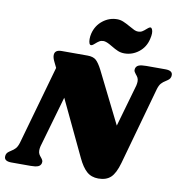

<svg xmlns="http://www.w3.org/2000/svg" viewBox="-118 -986 1033 1079"><g transform="rotate(10 398.5 -446.0)"><path d="M820 -640Q820 -633 819 -630Q816 -620 810 -614.5Q804 -609 793 -602Q778 -593 768 -582Q758 -571 751 -548L627 -104Q610 -44 584.5 -20Q559 4 514 4Q474 4 447.5 -19.5Q421 -43 398 -92L247 -410L163 -118Q160 -105 160 -95Q160 -82 164.5 -73.5Q169 -65 177 -56Q188 -43 188 -34Q188 -28 187 -25Q183 -11 169 -5.5Q155 0 127 0H18Q-23 0 -23 -26Q-23 -33 -22 -36Q-19 -46 -13 -51.5Q-7 -57 4 -64Q19 -73 29 -84Q39 -95 46 -118L173 -567L157 -600Q147 -620 147 -635Q147 -666 187 -666H335Q367 -666 383.5 -651.5Q400 -637 419 -600L565 -307L634 -548Q637 -562 637 -571Q637 -584 632.5 -592.5Q628 -601 620 -610Q609 -623 609 -632Q609 -638 610 -641Q614 -655 628 -660.5Q642 -666 670 -666H779Q820 -666 820 -640ZM459 -742Q456 -744 445 -750Q434 -756 425 -759Q416 -762 409 -762Q396 -762 386 -756Q376 -750 364 -739Q362 -737 355.5 -732Q349 -727 344 -727Q337 -727 333.5 -736Q330 -745 330 -760Q330 -776 334 -792Q346 -839 382.5 -867.5Q419 -896 464 -896Q482 -896 499 -889Q516 -882 539 -869Q558 -858 569 -853Q580 -848 591 -848Q604 -848 614 -854Q624 -860 636 -871Q638 -873 644.5 -878Q651 -883 656 -883Q662 -883 666 -874Q670 -865 670 -852Q670 -838 665 -818Q654 -771 617.5 -742.5Q581 -714 536 -714Q516 -714 499 -721Q482 -728 459 -742Z"/></g></svg>

Font: Shrikhand
Style: Regular
Weight: 400
Italic angle: -14°
Version: Version 1.000;PS 1.000;hotconv 1.0.88;makeotf.lib2.5.647800